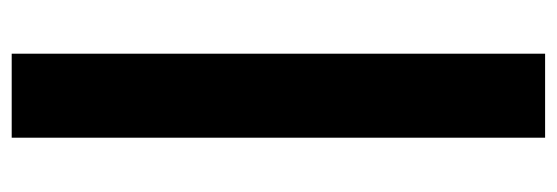

<svg xmlns="http://www.w3.org/2000/svg" viewBox="-324 -410 929 320"><g transform="rotate(90 140.0 -250.5)"><path d="M70 194V-695H210V194Z"/></g></svg>

Font: Hind Bold
Style: Regular
Weight: 700
Designer: Manushi Parikh, Satya Rajpurohit
Foundry: Indian Type Foundry
Version: Version 1.201;PS 1.0;hotconv 1.0.78;makeotf.lib2.5.61930; tt